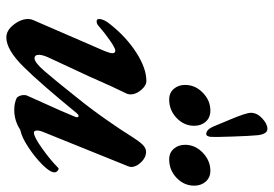

<svg xmlns="http://www.w3.org/2000/svg" viewBox="-149 -701 864 606"><g transform="rotate(90 283.0 -398.0)"><path d="M40 -55Q40 -63 43 -70L141 -296Q148 -314 148 -320Q148 -330 140 -330Q132 -330 107 -312.5Q82 -295 64 -279Q56 -271 48 -271Q40 -271 40 -278Q40 -294 56 -313Q97 -365 146.5 -396.5Q196 -428 235 -428Q250 -428 264 -411.5Q278 -395 278 -378Q278 -373 276 -367Q256 -327 221 -247L161 -118Q153 -100 153 -89Q153 -75 164 -75Q177 -75 204 -106Q231 -137 289 -210Q323 -252 357 -300.5Q391 -349 410 -380Q425 -404 436 -415.5Q447 -427 459 -427Q477 -427 492 -411.5Q507 -396 507 -380Q507 -377 505 -371L396 -101Q392 -92 392 -83Q392 -73 399 -73Q412 -73 448.5 -99Q485 -125 508 -148Q511 -151 512 -151Q516 -151 520 -147Q524 -143 524 -138Q524 -124 500 -100Q476 -76 444 -55Q412 -34 390 -30Q361 -11 327 -11Q306 -11 291 -18Q287 -19 283.5 -26Q280 -33 280 -41Q280 -49 282 -52L295 -81Q336 -171 349 -204Q350 -206 350 -209Q350 -214 346 -214Q342 -214 337 -208Q244 -94 190.5 -40Q137 14 98 14Q76 14 58 -9Q40 -32 40 -55ZM248 -550Q248 -582 272.5 -606Q297 -630 329 -630Q351 -630 364 -615.5Q377 -601 377 -579Q377 -547 352.5 -523.5Q328 -500 294 -500Q273 -500 260.5 -514.5Q248 -529 248 -550ZM437 -550Q437 -582 462 -606Q487 -630 519 -630Q540 -630 553 -615.5Q566 -601 566 -579Q566 -547 541.5 -523.5Q517 -500 483 -500Q462 -500 449.5 -514.5Q437 -529 437 -550ZM380 -638Q378 -643 357 -693Q336 -743 336 -758Q336 -777 353.5 -793.5Q371 -810 387 -810Q396 -810 401 -800.5Q406 -791 407 -776Q409 -757 411 -699.5Q413 -642 412 -631Q410 -616 402 -617Q389 -618 380 -638Z"/></g></svg>

Font: EB Garamond SemiBold
Style: Italic
Weight: 600
Italic angle: -17.2°
Designer: Georg Duffner and Octavio Pardo
Foundry: Georg Duffner
Version: Version 1.000